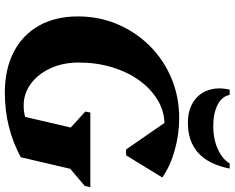

<svg xmlns="http://www.w3.org/2000/svg" viewBox="-108 -847 971 795"><g transform="rotate(90 377.5 -449.5)"><path d="M364 16Q267 16 196 -20.5Q125 -57 86.5 -125Q48 -193 48 -287Q48 -375 80.5 -451Q113 -527 170.5 -584.5Q228 -642 304.5 -674Q381 -706 469 -706Q536 -706 602 -687.5Q668 -669 715 -636L623 -486H599L489 -645Q436 -643 390.5 -614.5Q345 -586 311 -538Q277 -490 258 -426.5Q239 -363 239 -290Q239 -225 262.5 -173.5Q286 -122 326.5 -92Q367 -62 417 -62Q442 -62 464 -68L508 -257L442 -317L446 -338H755L750 -315L679 -255L631 -50Q572 -18 505 -1Q438 16 364 16ZM488 -742Q437 -742 402 -764.5Q367 -787 353.5 -826Q340 -865 351 -915H373Q379 -883 414 -865Q449 -847 503 -847Q555 -847 596.5 -865.5Q638 -884 657 -915H678Q644 -742 488 -742Z"/></g></svg>

Font: Platypi
Style: Bold Italic
Weight: 700
Italic angle: -13°
Designer: David Sargent
Foundry: Bolt Cutter Type
Version: Version 1.200; ttfautohint (v1.8.4.7-5d5b)